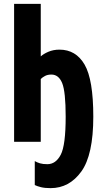

<svg xmlns="http://www.w3.org/2000/svg" viewBox="-20 -734 540 994"><path d="M463 -130Q463 -322 418 -399.5Q373 -477 288 -477Q256 -477 230.5 -466Q205 -455 191 -442V-714H53V0H191V-325Q200 -334 213.5 -341Q227 -348 246 -348Q284 -348 302 -303.5Q320 -259 320 -130Q320 18 294.5 67Q269 116 225 116Q202 116 187 111.5Q172 107 160 100V224Q172 230 192 235Q212 240 242 240Q339 240 401 154Q463 68 463 -130Z"/></svg>

Font: Noto Sans Mono UI Condensed ExtraBold
Style: Regular
Weight: 800
Width: 3
Designer: Monotype Design team
Foundry: Monotype Imaging Inc.
Version: 1.000